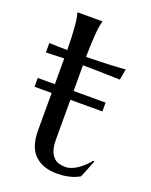

<svg xmlns="http://www.w3.org/2000/svg" viewBox="-130 -737 643 818"><g transform="rotate(20 192.0 -328.0)"><path d="M9.8 -502Q24.9 -501 45.9 -500.5Q66.9 -500 91.8 -500Q91.3 -534.7 90.1 -561.3Q88.9 -587.9 87.2 -607.7Q85.4 -627.4 83 -641.1Q80.6 -654.8 78.1 -664.1V-666H190.9V-664.1Q188 -654.8 185.5 -641.1Q183.1 -627.4 181.4 -607.9Q179.7 -588.4 178.5 -561.8Q177.2 -535.2 176.8 -500Q207.5 -500.5 237.1 -501.2Q266.6 -502 290.8 -503.2Q314.9 -504.4 331.8 -505.6Q348.6 -506.8 354 -507.8L345.2 -458Q320.3 -458.5 293 -459.5Q269.5 -460.4 239.3 -460.9Q209 -461.4 176.8 -461.9V-345.2H321.8V-305.2H176.8V-126Q176.8 -95.7 183.3 -76.9Q189.9 -58.1 200.4 -47.4Q210.9 -36.6 224.4 -32.7Q237.8 -28.8 252 -28.8Q266.6 -28.8 281 -34.2Q295.4 -39.6 308.8 -48.8Q322.3 -58.1 334.7 -70.1Q347.2 -82 357.9 -95.2L362.8 -92.8L331.1 -14.2Q325.2 -11.2 316.7 -7.1Q308.1 -2.9 296.1 0.7Q284.2 4.4 268.1 7.1Q252 9.8 230 9.8Q164.6 9.8 128.2 -25.6Q91.8 -61 91.8 -136.2V-305.2H14.2V-345.2H91.8V-461.9L9.8 -459Z"/></g></svg>

Font: Marcellus
Style: Regular
Weight: 400
Designer: Astigmatic (AOETI)
Foundry: Astigmatic (AOETI)
Version: Version 1.000